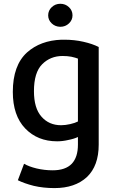

<svg xmlns="http://www.w3.org/2000/svg" viewBox="-20 -757 602 1002"><path d="M495.1 -2Q495.1 -129.9 495.1 -511.7Q462.9 -528.3 415 -539.1Q368.2 -549.8 315.4 -549.8Q307.6 -549.8 300.8 -549.8Q191.4 -545.9 121.1 -483.4Q46.9 -416 46.9 -277.3Q46.9 -154.3 111.3 -86.9Q175.8 -19.5 278.3 -19.5Q306.6 -19.5 335.9 -26.4Q366.2 -32.2 386.7 -42Q386.7 -28.3 386.7 -2Q386.7 63.5 354.5 97.7Q321.3 131.8 254.9 131.8Q211.9 131.8 170.9 122.1Q130.9 112.3 105.5 97.7Q94.7 127 73.2 183.6Q106.4 200.2 156.2 212.9Q206.1 224.6 264.6 224.6Q371.1 224.6 433.6 167Q495.1 108.4 495.1 -2ZM386.7 -123Q372.1 -115.2 346.7 -109.4Q321.3 -103.5 298.8 -103.5Q235.4 -103.5 196.3 -148.4Q157.2 -192.4 157.2 -281.2Q157.2 -378.9 200.2 -421.9Q243.2 -464.8 306.6 -464.8Q332 -464.8 352.5 -460.9Q374 -456.1 386.7 -451.2Q386.7 -341.8 386.7 -123ZM358.4 -676.8Q358.4 -702.1 339.8 -719.7Q321.3 -737.3 294.9 -737.3Q268.6 -737.3 250 -719.7Q231.4 -702.1 231.4 -676.8Q231.4 -652.3 250 -634.8Q267.6 -618.2 293 -617.2Q293.9 -617.2 294.9 -617.2Q321.3 -617.2 339.8 -634.8Q358.4 -652.3 358.4 -676.8Z"/></svg>

Font: DaxlinePro-Medium
Style: Medium
Weight: 400
Designer: Hans Reichel
Version: Version 7.502; 2006